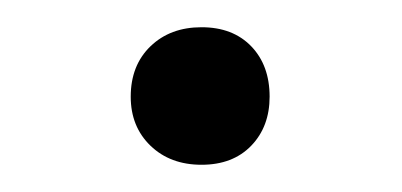

<svg xmlns="http://www.w3.org/2000/svg" viewBox="-20 -285 295 141"><path d="M76 -214Q76 -237 90.5 -251Q105 -265 128 -265Q151 -265 164.5 -251Q178 -237 178 -214Q178 -192 164.5 -178Q151 -164 128 -164Q105 -164 90.5 -178Q76 -192 76 -214Z"/></svg>

Font: QiushuiShotai Bright
Style: Regular
Weight: 400
Designer: Christian Thalmann (Catharsis Fonts)
Version: Version 1.250;